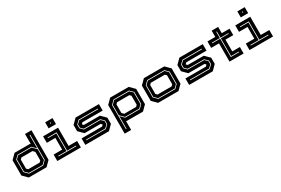

<svg xmlns="http://www.w3.org/2000/svg" viewBox="109 -2098 5318 3636"><g transform="rotate(-30 2768.0 -280.5)"><path d="M553.5 0H166L62.5 -103V-437L166 -540H505.5L515.5 -530.5V-750H657V-103ZM516 -61 594 -139V-688H580V-398L498 -480H196L128 -412V-139L206 -61ZM511 -75H211L142 -143V-408L201 -466H493L580 -380V-143ZM485 -141.5 515.5 -172V-358.5L475.5 -399H234.5L204 -368V-172L234.5 -141.5Z M956 -618.5V-750H1117V-618.5ZM1029.5 -676H1043.5V-700H1029.5ZM789.5 0V-141.5H976V-398.5H789.5V-540H1117V-141.5H1304V0ZM852.5 -63H1241.5V-77H1048.5V-478H852.5V-464H1034.5V-77H852.5Z M1401.5 0V-141.5H1849.5L1879 -171L1850.5 -199.5H1499.5L1396.5 -302.5V-437L1499.5 -540H2011V-398.5H1568L1539 -369.5L1568 -340.5H1918L2021 -237.5V-103L1918 0ZM1463.5 -65.5H1888.5L1957.5 -134.5V-213L1888.5 -279.5H1529.5L1474.5 -333.5V-404L1534.5 -463H1949V-477H1529.5L1460.5 -408V-329.5L1524.5 -265.5H1883.5L1943.5 -209V-138.5L1883.5 -79.5H1463.5Z M2153.5 189V-437L2256.5 -540H2662.5L2765.5 -437V-103L2662.5 0H2304.5L2295 -10V189ZM2216.5 126H2230.5V-151L2312.5 -69H2633L2706 -142V-404L2633 -477H2294.5L2216.5 -399ZM2317.5 -83 2230.5 -169V-395L2299.5 -463H2628L2692 -400V-146L2628 -83ZM2335 -141.5H2593.5L2624 -172V-368L2593.5 -399H2325.5L2295 -368V-181.5Z M2993.5 0 2890.5 -103V-437L2993.5 -540H3439L3542 -437V-103L3439 0ZM3033.5 -63H3405L3478 -136V-404L3405 -477H3029.5L2955.5 -403V-141ZM3038.5 -77 2969.5 -145V-399L3034.5 -463H3400L3464 -400V-140L3400 -77ZM3062.5 -141.5H3370L3400.5 -172V-368L3370 -398.5H3062.5L3032 -368V-172Z M3672 0V-141.5H4120L4149.5 -171L4121 -199.5H3770L3667 -302.5V-437L3770 -540H4281.5V-398.5H3838.5L3809.5 -369.5L3838.5 -340.5H4188.5L4291.5 -237.5V-103L4188.5 0ZM3734 -65.5H4159L4228 -134.5V-213L4159 -279.5H3800L3745 -333.5V-404L3805 -463H4219.5V-477H3800L3731 -408V-329.5L3795 -265.5H4154L4214 -209V-138.5L4154 -79.5H3734Z M4555 0V-399H4384V-540H4555V-677H4696.5V-540H4867V-399H4696.5V-141.5H4863.5V0ZM4619 -63H4801.5V-77H4633V-464H4805V-478H4633V-614H4619V-478H4446.5V-464H4619Z M5158.5 -618.5V-750H5319.5V-618.5ZM5232 -676H5246V-700H5232ZM4992 0V-141.5H5178.5V-398.5H4992V-540H5319.5V-141.5H5506.5V0ZM5055 -63H5444V-77H5251V-478H5055V-464H5237V-77H5055Z"/></g></svg>

Font: Tourney Expanded Regular
Style: Bold
Weight: 700
Width: 7
Designer: Tyler Finck
Foundry: Etcetera Type Co
Version: Version 1.010; ttfautohint (v1.8.3)